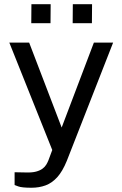

<svg xmlns="http://www.w3.org/2000/svg" viewBox="-20 -717 575 902"><path d="M128 165Q82.4 165 65.5 158.6Q48.6 152.2 48.6 152.2V92.2L101.4 93.2Q130.2 94.2 149.2 89.2Q168.1 84.1 179.6 75.5Q191.1 66.9 197.4 56.4Q203.6 46 207.4 36.4L225.5 -12.3L23.7 -517H116.9L269.7 -117.9L421.1 -517H511.5L293.8 38.9Q273.7 88.2 248.9 115.6Q224 143 193.8 154Q163.6 165 128 165ZM321.4 -608 322.1 -697.4H412.5L411.8 -608ZM126.9 -608 127.6 -697.4H218L217.3 -608Z"/></svg>

Font: Public Sans Thin
Style: Regular
Weight: 100
Designer: The Public Sans project authors (U.S. Web Design System). Libre Franklin designed by Pablo Impallari and Rodrigo Fuenzal
Version: Version 1.008